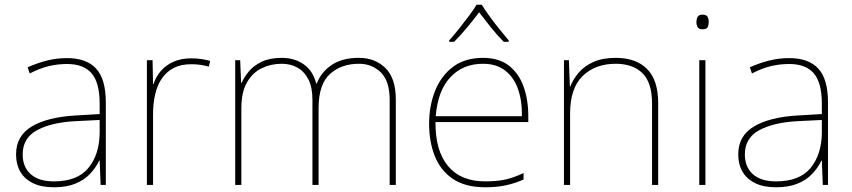

<svg xmlns="http://www.w3.org/2000/svg" viewBox="-20 -783 3609 813"><path d="M264 -537Q346 -537 387 -492.5Q428 -448 428 -350V0H406L402 -103H400Q386 -73 361.5 -47Q337 -21 299.5 -5.5Q262 10 208 10Q155 10 119.5 -7.5Q84 -25 66 -56Q48 -87 48 -129Q48 -208 114.5 -247.5Q181 -287 299 -294L402 -300V-343Q402 -433 368 -472.5Q334 -512 264 -512Q224 -512 186.5 -503Q149 -494 106 -472L97 -498Q137 -516 178.5 -526.5Q220 -537 264 -537ZM301 -270Q199 -265 137.5 -232Q76 -199 76 -129Q76 -76 110 -45.5Q144 -15 208 -15Q308 -15 354.5 -72Q401 -129 402 -220V-275Z M789 -536Q813 -536 832.5 -533Q852 -530 870 -525L864 -501Q845 -506 828.5 -508.5Q812 -511 789 -511Q747 -511 717 -496Q687 -481 667 -453Q647 -425 637.5 -385.5Q628 -346 628 -297V0H602V-528H626L628 -427H630Q640 -458 661 -482.5Q682 -507 714.5 -521.5Q747 -536 789 -536Z M1500 -538Q1568 -538 1612 -495Q1656 -452 1656 -361V0H1630V-360Q1630 -440 1592.5 -476.5Q1555 -513 1500 -513Q1425 -513 1377 -469.5Q1329 -426 1329 -325V0H1303V-360Q1303 -414 1285.5 -447.5Q1268 -481 1239 -497Q1210 -513 1173 -513Q1127 -513 1088 -494Q1049 -475 1025.5 -433.5Q1002 -392 1002 -325V0H976V-528H997L1001 -432H1003Q1014 -457 1034 -481Q1054 -505 1088 -521.5Q1122 -538 1173 -538Q1228 -538 1267 -510Q1306 -482 1319 -429H1321Q1340 -478 1384.5 -508Q1429 -538 1500 -538Z M2025 -538Q2093 -538 2135 -505Q2177 -472 2197 -416.5Q2217 -361 2217 -291V-266H1824Q1823 -145 1877 -80Q1931 -15 2034 -15Q2082 -15 2116.5 -22Q2151 -29 2197 -50V-23Q2159 -6 2120.5 2Q2082 10 2034 10Q1951 10 1898.5 -25Q1846 -60 1821.5 -121Q1797 -182 1797 -259Q1797 -334 1822 -397.5Q1847 -461 1897.5 -499.5Q1948 -538 2025 -538ZM2025 -513Q1941 -513 1887.5 -456.5Q1834 -400 1825 -291H2190Q2191 -357 2173 -407Q2155 -457 2118 -485Q2081 -513 2025 -513ZM2020 -763Q2032 -743 2052 -715.5Q2072 -688 2094 -660.5Q2116 -633 2134 -612V-606H2113Q2085 -634 2057.5 -668.5Q2030 -703 2009 -731Q1988 -703 1959.5 -668.5Q1931 -634 1903 -606H1882V-612Q1901 -633 1923 -660.5Q1945 -688 1965.5 -715.5Q1986 -743 1998 -763Z M2587 -538Q2673 -538 2720 -491Q2767 -444 2767 -346V0H2741V-345Q2741 -433 2700.5 -473Q2660 -513 2587 -513Q2501 -513 2447.5 -461.5Q2394 -410 2394 -302V0H2368V-528H2389L2393 -417H2395Q2407 -448 2430.5 -475.5Q2454 -503 2492.5 -520.5Q2531 -538 2587 -538Z M2967 -528V0H2941V-528ZM2954 -721Q2972 -721 2976.5 -711.5Q2981 -702 2981 -690Q2981 -677 2976.5 -668Q2972 -659 2954 -659Q2939 -659 2934 -668Q2929 -677 2929 -690Q2929 -702 2934 -711.5Q2939 -721 2954 -721Z M3322 -537Q3404 -537 3445 -492.5Q3486 -448 3486 -350V0H3464L3460 -103H3458Q3444 -73 3419.5 -47Q3395 -21 3357.5 -5.5Q3320 10 3266 10Q3213 10 3177.5 -7.5Q3142 -25 3124 -56Q3106 -87 3106 -129Q3106 -208 3172.5 -247.5Q3239 -287 3357 -294L3460 -300V-343Q3460 -433 3426 -472.5Q3392 -512 3322 -512Q3282 -512 3244.5 -503Q3207 -494 3164 -472L3155 -498Q3195 -516 3236.5 -526.5Q3278 -537 3322 -537ZM3359 -270Q3257 -265 3195.5 -232Q3134 -199 3134 -129Q3134 -76 3168 -45.5Q3202 -15 3266 -15Q3366 -15 3412.5 -72Q3459 -129 3460 -220V-275Z"/></svg>

Font: Noto Sans Thai Thin
Style: Regular
Weight: 250
Designer: Monotype Design Team
Foundry: Monotype Imaging Inc.
Version: Version 2.001